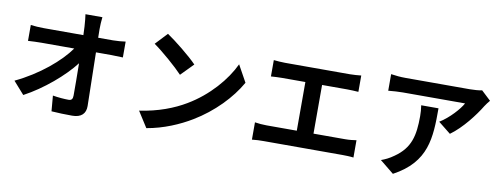

<svg xmlns="http://www.w3.org/2000/svg" viewBox="-67 -1165 4134 1585"><g transform="rotate(10 2000.0 -372.5)"><path d="M684 -801H542C546 -775 549 -743 552 -700C553 -678 554 -654 555 -628H224C190 -628 142 -631 113 -635V-502C148 -504 191 -506 227 -506H500C420 -392 255 -251 60 -159L152 -55C310 -139 472 -278 560 -393C562 -290 562 -190 562 -123C562 -94 552 -81 527 -81C493 -81 439 -85 394 -93L405 37C462 41 518 43 579 43C655 43 692 6 691 -58C689 -193 685 -360 682 -506H811C838 -506 876 -504 908 -503V-636C884 -632 837 -628 804 -628H679C679 -654 678 -678 678 -700C678 -731 680 -770 684 -801Z M1241 -760 1147 -660C1220 -609 1345 -500 1397 -444L1499 -548C1441 -609 1311 -713 1241 -760ZM1116 -94 1200 38C1341 14 1470 -42 1571 -103C1732 -200 1865 -338 1941 -473L1863 -614C1800 -479 1670 -326 1499 -225C1402 -167 1272 -116 1116 -94Z M2139 -698V-561C2164 -563 2207 -565 2234 -565H2427V-157H2173C2142 -157 2106 -160 2075 -165V-20C2108 -24 2143 -25 2173 -25H2832C2855 -25 2897 -24 2926 -20V-165C2900 -161 2868 -157 2832 -157H2567V-565H2778C2807 -565 2842 -563 2872 -561V-698C2843 -695 2808 -692 2778 -692H2234C2206 -692 2165 -695 2139 -698Z M3955 -677 3876 -751C3857 -745 3802 -742 3774 -742H3235C3193 -742 3151 -746 3113 -752V-613C3160 -617 3193 -620 3235 -620H3756C3730 -571 3652 -483 3572 -434L3676 -351C3774 -421 3869 -547 3916 -625C3925 -640 3944 -664 3955 -677ZM3547 -542H3402C3407 -510 3409 -483 3409 -452C3409 -288 3385 -182 3258 -94C3221 -67 3185 -50 3153 -39L3270 56C3542 -90 3547 -294 3547 -542Z"/></g></svg>

Font: Noto Sans HK
Style: Bold
Weight: 700
Designer: Ryoko NISHIZUKA 西塚涼子 (kana, bopomofo & ideographs); Paul D. Hunt (Latin, Greek & Cyrillic); Sandoll Communications 산돌커뮤니
Foundry: Adobe
Version: Version 2.002;hotconv 1.0.116;makeotfexe 2.5.65601